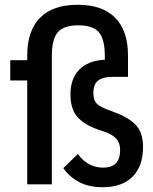

<svg xmlns="http://www.w3.org/2000/svg" viewBox="-20 -772 640 804"><path d="M579 -157Q579 -76 535 -32Q491 12 410 12Q353 12 312.5 -9Q272 -30 245 -68L306 -127Q348 -70 412 -70Q483 -70 483 -144Q483 -173 467.5 -190.5Q452 -208 419 -220L392 -229Q332 -250 303.5 -283Q275 -316 275 -377Q275 -442 311.5 -480Q348 -518 419 -522V-536Q419 -608 394 -637Q369 -666 308 -666Q247 -666 222 -637Q197 -608 197 -536V0H94V-435H23V-520H94V-540Q94 -643 147.5 -697.5Q201 -752 305 -752Q409 -752 462.5 -697.5Q516 -643 516 -540V-450H450Q410 -450 390.5 -434.5Q371 -419 371 -383Q371 -352 386 -337.5Q401 -323 436 -311L462 -301Q523 -278 551 -246Q579 -214 579 -157Z"/></svg>

Font: IBM Plex Sans Cond Medm
Style: Regular
Weight: 500
Width: 3
Designer: Mike Abbink, Paul van der Laan, Pieter van Rosmalen
Foundry: Bold Monday
Version: Version 1.3